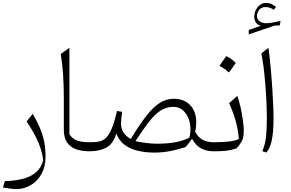

<svg xmlns="http://www.w3.org/2000/svg" viewBox="-20 -1044 2011 1325"><path d="M294.3 37.1C294.3 -1 291 -35.7 284.8 -67.6C278.1 -99.5 268.1 -130.5 255.2 -161.4C242.4 -191.9 225.7 -224.3 205.7 -258.6L163.8 -206.2C200.5 -150.5 228.1 -101.4 245.7 -58.6C263.3 -15.7 273.8 24.8 278.1 62.4C268.6 98.1 251.4 125.7 227.1 146.2C202.9 166.7 172.4 181.4 136.2 190.5C99.5 199.5 59 204.8 13.8 206.2L0 250C14.8 252.4 30.5 254.8 47.1 257.1C63.8 259.5 79 261 92.9 261C128.6 261 161.4 251.9 191.9 233.8C222.4 216.2 247.1 190.5 266.2 156.7C284.8 123.3 294.3 83.3 294.3 37.1Z M459 -714.3 399 -671.4C406.2 -630 411.4 -583.3 415.2 -532.4C418.6 -481 420.5 -424.3 420.5 -362.9V-148.1C420.5 -111 428.1 -81.4 443.3 -60C458.6 -38.6 479.5 -22.9 506.2 -13.8C532.9 -4.8 562.9 0 596.7 0H597.1V-62.4H596.7C555.7 -62.4 524.8 -67.6 504.3 -77.6C483.8 -87.6 468.6 -101 459 -117.6Z M1178.6 -362.4C1145.7 -362.4 1114.8 -353.3 1085.7 -335.7C1056.2 -318.1 1025.2 -289 993.3 -248.6C961 -208.1 923.8 -153.3 882.4 -84.8C861.9 -96.2 845.7 -110.5 833.8 -127.6C821.4 -144.3 815.2 -165.7 815.2 -191.9C815.2 -201.4 815.7 -212.9 817.1 -225.7C818.1 -238.6 820 -253.8 822.9 -272.4L787.1 -278.1C775.2 -224.8 762.9 -183.3 750 -154.3C737.1 -124.8 723.8 -103.3 709 -90.5C694.3 -77.6 678.1 -69.5 660 -66.7C641.4 -63.8 620.5 -62.4 597.1 -62.4C587.6 -62.4 582.9 -52.4 582.9 -32.4V-30C582.9 -10 587.6 0 597.1 0C643.3 0 682.4 -8.6 713.8 -25.2C745.2 -41.9 768.1 -74.3 782.9 -122.4C794.8 -90.5 813.3 -64.8 839 -45.2C864.3 -25.7 894.8 -11.9 930.5 -3.8C965.7 4.8 1003.8 9 1045.2 9C1082.4 9 1118.6 5.7 1153.3 -1C1188.1 -7.6 1224.3 -17.1 1261 -29.5C1270 -40.5 1278.6 -50.5 1285.7 -59.5C1292.9 -68.6 1299.5 -77.6 1305.2 -86.7C1321.9 -55.7 1342.9 -33.3 1368.1 -20C1393.3 -6.7 1421 0 1451.9 0H1452.4V-62.4H1451.9C1425.7 -62.4 1402.4 -67.6 1381 -78.1C1359.5 -88.6 1341.4 -107.6 1326.7 -135.7C1331.9 -154.8 1334.3 -176.2 1334.3 -199.5C1334.3 -249 1320.5 -288.6 1292.9 -318.1C1264.8 -347.6 1226.7 -362.4 1178.6 -362.4ZM1175.7 -306.7C1204.8 -306.7 1229.5 -296.7 1249.5 -276.2C1269 -255.7 1282.9 -229 1290 -196.7C1297.1 -164.3 1296.2 -130 1287.1 -93.8C1257.1 -79.5 1225.2 -69 1190.5 -62.4C1155.7 -55.7 1112.9 -52.4 1061.9 -52.4C1038.1 -52.4 1012.9 -54.3 986.7 -57.6C960.5 -61 936.2 -64.8 914.8 -70C948.6 -122.4 979.5 -166.2 1006.7 -201.4C1033.8 -236.2 1060.5 -262.9 1087.6 -280.5C1114.3 -298.1 1143.8 -306.7 1175.7 -306.7Z M1540.5 -656.7C1532.4 -644.8 1524.8 -633.8 1517.6 -622.9C1510 -611.9 1502.4 -601 1494.3 -590C1505.7 -583.8 1517.1 -577.1 1528.6 -569.5C1539.5 -561.4 1550 -552.9 1560 -543.8C1568.1 -554.8 1576.2 -566.2 1584.3 -577.1C1591.9 -588.1 1599.5 -598.6 1607.1 -609.5C1594.3 -622.4 1582.4 -632.4 1571.4 -640C1560.5 -647.1 1550 -652.9 1540.5 -656.7ZM1452.4 0H1463.8C1495.7 0 1522.4 -1.4 1544.8 -4.3C1566.7 -7.1 1589.5 -12.4 1612.9 -20.5C1631.9 -41.9 1644.8 -60.5 1651.9 -76.7C1659 -92.9 1662.4 -114.8 1662.4 -142.9C1662.4 -161.4 1660.5 -185.7 1656.2 -214.8C1651.9 -243.8 1646.7 -273.8 1640 -304.3C1632.9 -334.3 1625.7 -360.5 1617.6 -382.4L1561 -331.9C1583.3 -281.9 1600 -236.7 1610 -196.2C1620 -155.2 1626.2 -118.1 1628.1 -85.2C1613.3 -77.1 1591 -71 1561 -67.6C1531 -64.3 1499 -62.4 1466.2 -62.4H1452.4C1442.9 -62.4 1438.1 -52.4 1438.1 -32.4V-30C1438.1 -10 1442.9 0 1452.4 0Z M1831.9 -714.3 1783.8 -675.2C1789 -649.5 1793.8 -618.6 1798.6 -582.9C1802.9 -546.7 1807.1 -508.1 1810.5 -466.7C1813.8 -425.2 1816.7 -383.8 1818.6 -342.4C1820.5 -300.5 1821.4 -260.5 1821.4 -222.9C1821.4 -170 1819 -127.1 1814.8 -93.3C1810.5 -59.5 1802.4 -28.6 1790.5 -0.5L1817.6 8.6C1833.3 -6.2 1845.7 -33.3 1854.8 -71.9C1863.3 -110.5 1867.6 -162.9 1867.6 -228.1C1867.6 -255.7 1866.7 -287.6 1865.2 -323.8C1863.8 -359.5 1861.4 -397.1 1859 -436.2C1856.7 -474.8 1853.8 -512.4 1850.5 -549C1847.1 -585.2 1844.3 -618.1 1841 -647.1C1837.6 -676.2 1834.8 -698.6 1831.9 -714.3ZM1753.3 -931.9C1753.3 -948.6 1758.6 -963.3 1768.6 -976.2C1778.6 -989 1793.8 -995.2 1814.3 -995.2C1822.4 -995.2 1831 -993.8 1840 -991.4C1849 -988.6 1858.6 -983.3 1869.5 -976.2L1884.8 -995.7C1870 -1007.6 1857.1 -1015.7 1847.1 -1019C1837.1 -1022.4 1825.7 -1023.8 1812.9 -1023.8C1793.3 -1023.8 1775.2 -1014.3 1759 -995.7C1742.9 -977.1 1734.8 -954.3 1734.8 -928.1C1734.8 -912.4 1738.6 -899.5 1746.2 -888.6C1753.3 -877.6 1764.8 -870 1780.5 -866.2L1696.7 -837.1V-806.7L1873.8 -867.1L1911 -869L1916.2 -900C1872.4 -889 1838.1 -883.8 1813.3 -883.8C1797.6 -883.8 1783.3 -888.6 1771.4 -897.6C1759.5 -906.7 1753.3 -918.1 1753.3 -931.9Z"/></svg>

Font: Pinar Light
Style: Regular
Weight: 300
Designer: Amin Abedi
Version: Version 2.00;September 9, 2021;FontCreator 13.0.0.2683 64-bi